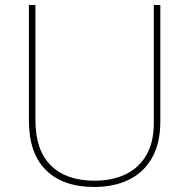

<svg xmlns="http://www.w3.org/2000/svg" viewBox="-20 -734 752 764"><path d="M618 -252Q618 -163 584.5 -105Q551 -47 492 -18.5Q433 10 355 10Q231 10 163 -57Q95 -124 95 -254V-714H121V-256Q121 -136 182.5 -75.5Q244 -15 356 -15Q427 -15 480 -40.5Q533 -66 562.5 -117Q592 -168 592 -244V-714H618Z"/></svg>

Font: Noto Sans Armenian Thin
Style: Regular
Weight: 250
Version: Version 2.007